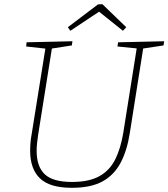

<svg xmlns="http://www.w3.org/2000/svg" viewBox="-20 -890 804 917"><path d="M544 -688 764 -693 761 -673 655 -657 665 -666 600 -255Q587 -171 556 -112.5Q525 -54 469.5 -23.5Q414 7 323 7Q218 7 171 -38Q124 -83 124 -170Q124 -188 125.5 -207.5Q127 -227 131 -248L198 -666L205 -657L105 -668L107 -688L326 -693L323 -673L220 -657L229 -666L162 -245Q159 -225 157 -206Q155 -187 155 -170Q155 -94 194 -57.5Q233 -21 324 -21Q406 -21 455.5 -49Q505 -77 531 -130Q557 -183 569 -257L634 -666L641 -658L541 -668ZM316 -743 304 -760 448 -869 469 -870 583 -760 567 -743 446 -840H462Z"/></svg>

Font: Bitter Thin ExtraLight
Style: Italic
Weight: 250
Italic angle: -9°
Version: Version 2.002